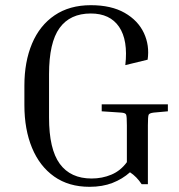

<svg xmlns="http://www.w3.org/2000/svg" viewBox="-20 -710 689 740"><path d="M372 -281V-308H627V-281L572 -276Q556 -274 553 -268Q550 -262 550 -227V0H526Q507 -29 481 -46Q452 -20 413.5 -5Q375 10 325 10Q245 10 189 -29.5Q133 -69 103.5 -140Q74 -211 74 -305V-380Q74 -472 103.5 -542Q133 -612 190.5 -651Q248 -690 330 -690Q409 -690 460.5 -660.5Q512 -631 534.5 -583Q557 -535 549 -480L463 -459Q474 -555 439 -606.5Q404 -658 330 -658Q250 -658 209.5 -602Q169 -546 169 -424V-257Q169 -135 210.5 -78.5Q252 -22 333 -22Q374 -22 409.5 -37Q445 -52 469 -85V-227Q469 -262 466 -268.5Q463 -275 447 -276Z"/></svg>

Font: Inria Serif
Style: Regular
Weight: 400
Designer: Black Foundry Team
Foundry: Black Foundry
Version: Version 1.000; ttfautohint (v1.8.3)